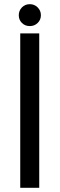

<svg xmlns="http://www.w3.org/2000/svg" viewBox="-20 -900 286 920"><path d="M123 -775Q100 -775 85 -790Q70 -805 70 -827Q70 -849 85 -864.5Q100 -880 123 -880Q145 -880 160.5 -864.5Q176 -849 176 -827Q176 -805 160.5 -790Q145 -775 123 -775ZM77 -740H168V0H77Z"/></svg>

Font: Poppins
Style: Regular
Weight: 400
Designer: Ninad Kale (Devanagari), Jonny Pinhorn (Latin)
Foundry: Indian Type Foundry
Version: Version 3.002 2017